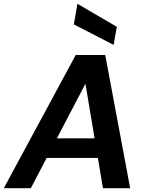

<svg xmlns="http://www.w3.org/2000/svg" viewBox="-42 -989 769 1009"><path d="M-22 0 356 -700H511L642 0H499L407 -549L120 0ZM108 -159 161 -262H535L551 -159ZM555 -753 346 -861 365 -969 572 -848Z"/></svg>

Font: DM Sans 24pt
Style: Bold Italic
Weight: 700
Italic angle: -10°
Designer: Colophon Foundry, Jonny Pinhorn
Foundry: Colophon Foundry
Version: Version 4.004;gftools[0.9.30]